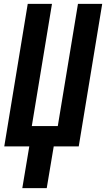

<svg xmlns="http://www.w3.org/2000/svg" viewBox="-20 -755 547 990"><path d="M95 215 131 0H2L123 -735H248L144 -105H278L382 -735H507L386 0H257L221 215Z"/></svg>

Font: Iosevka Curly Extrabold
Style: Italic
Weight: 800
Italic angle: -9°
Monospace: yes
Designer: Belleve Invis
Foundry: Belleve Invis
Version: Version 22.1.2; ttfautohint (v1.8.4)